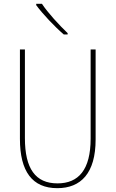

<svg xmlns="http://www.w3.org/2000/svg" viewBox="-20 -972 603 1002"><path d="M313 -792H333V-799C290 -840 229 -906 199 -952H169V-945C203 -899 263 -835 313 -792ZM279 10C402 10 479 -68 479 -244V-714H453V-249C453 -86 390 -15 280 -15C165 -15 110 -92 110 -251V-714H84V-247C84 -78 148 10 279 10Z"/></svg>

Font: Noto Sans Mono SemiCondensed Thin
Style: Regular
Weight: 100
Width: 4
Designer: Monotype Design Team
Foundry: Monotype Imaging Inc.
Version: Version 2.014